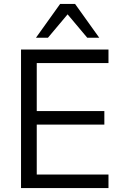

<svg xmlns="http://www.w3.org/2000/svg" viewBox="-20 -957 623 977"><path d="M87 0V-705H532V-636H167V-392H511V-323H167V-69H532V0ZM163 -765 286 -937H362L485 -765H424L324 -884L224 -765Z"/></svg>

Font: Nunito Sans 12pt ExtraLight 12pt
Style: Regular
Weight: 400
Version: Version 3.101;gftools[0.9.27]